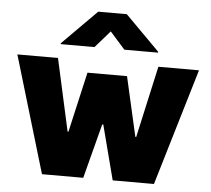

<svg xmlns="http://www.w3.org/2000/svg" viewBox="-53 -812 953 869"><g transform="rotate(5 423.5 -377.5)"><path d="M10.7 -530.3H195.3L267.6 -202.1H271.5L334 -475.6H513.7L575.2 -205.1H579.1L651.4 -530.3H835.9L677.7 0H490.2L425.8 -248H420.9L356.4 0H168.9ZM422.9 -670.9 355.5 -593.8H202.1V-597.7L358.4 -754.9H488.3L644.5 -597.7V-593.8H491.2Z"/></g></svg>

Font: Pretendard GOV Black
Style: Regular
Weight: 900
Designer: Base glyphs from Inter by Rasmus Andersson; Hangeul glyphs from Noto Sans CJK(Source Han Sans) by Jang Soo-young and Kan
Foundry: Kil Hyung-jin
Version: Version 1.309